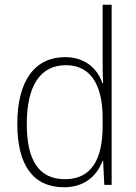

<svg xmlns="http://www.w3.org/2000/svg" viewBox="-20 -780 572 810"><path d="M250 10C341 10 391 -43 413 -102H415L420 0H451V-760H413V-530C413 -498 413 -464 415 -429H412C392 -489 340 -539 255 -539C127 -539 53 -440 53 -257C53 -83 120 10 250 10ZM254 -24C143 -24 93 -105 93 -257C93 -420 151 -505 258 -505C362 -505 413 -423 413 -281V-248C413 -107 365 -24 254 -24Z"/></svg>

Font: Noto Sans Thai Looped SemiCondensed ExtraLight
Style: Regular
Weight: 200
Width: 4
Designer: Sasikarn Vongin, Ben Mitchell
Foundry: The Fontpad Ltd
Version: Version 1.001